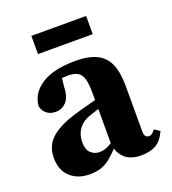

<svg xmlns="http://www.w3.org/2000/svg" viewBox="-128 -772 790 884"><g transform="rotate(-20 267.5 -330.5)"><path d="M162 15.1Q104.2 15.1 67.5 -18.1Q30.8 -51.4 30.8 -112.7Q30.8 -148.8 46.9 -178Q62.9 -207.2 104.9 -232.1Q147 -257 224.5 -277.7Q251.2 -285 277.9 -292.1Q304.6 -299.3 330.8 -306.4Q357 -313.6 383.7 -320.6V-280.3Q351.1 -270.3 319.9 -260.4Q288.7 -250.5 263.4 -242.3Q233.3 -233.2 214.4 -217.2Q195.6 -201.1 187.1 -180Q178.6 -159 178.6 -133.8Q178.6 -99 196.3 -82.4Q214 -65.7 239.5 -65.7Q254.4 -65.7 268.4 -70.5Q282.5 -75.3 300.9 -86.9Q319.2 -98.5 345.8 -118.6L356.2 -67.2H314.2Q289.8 -41.5 268.8 -23Q247.8 -4.6 223.2 5.3Q198.7 15.1 162 15.1ZM414.6 14.2Q363.4 14.2 335.2 -11.1Q307 -36.5 300.6 -80.4V-84.7V-332.3Q300.6 -377.1 293.6 -401.7Q286.6 -426.2 269.1 -436.6Q251.7 -447 219.4 -447Q201 -447 180 -444.2Q159.1 -441.4 125.8 -432.5L194.7 -471.6L187.4 -402.2Q185.4 -352.2 164 -330.5Q142.7 -308.8 114.2 -308.8Q87.5 -308.8 70.2 -321.6Q52.9 -334.4 46.7 -359Q50.8 -421.7 109.6 -460.2Q168.5 -498.6 276.4 -498.6Q340.7 -498.6 380 -479.3Q419.3 -460.1 437.4 -418.9Q455.4 -377.7 455.4 -310.5V-86.1Q455.4 -71.8 461.5 -64.3Q467.6 -56.9 478 -56.9Q486 -56.9 492.9 -61.8Q499.8 -66.7 508.5 -78.9L534.9 -61.1Q516.9 -20.1 488.3 -2.9Q459.7 14.2 414.6 14.2ZM126 -586.8V-676H394.4V-586.8Z"/></g></svg>

Font: Source Serif 4 Variable
Style: Regular
Weight: 400
Designer: Frank Grießhammer
Foundry: Adobe
Version: Version 4.005;hotconv 1.1.0;makeotfexe 2.6.0